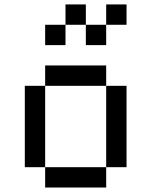

<svg xmlns="http://www.w3.org/2000/svg" viewBox="-20 -838 676 858"><path d="M181.8 -545.5V-454.5H454.5V-545.5ZM454.5 -454.5V-90.9H545.5V-454.5ZM90.9 -454.5V-90.9H181.8V-454.5ZM181.8 -90.9V0H454.5V-90.9ZM181.8 -727.3V-636.4H272.7V-727.3ZM272.7 -818.2V-727.3H363.6V-818.2ZM363.6 -727.3V-636.4H454.5V-727.3ZM454.5 -818.2V-727.3H545.5V-818.2Z"/></svg>

Font: Departure Mono
Style: Regular
Weight: 400
Monospace: yes
Designer: Helena Zhang
Version: Version 1.500;Glyphs 3.3.1 (3343)